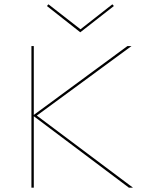

<svg xmlns="http://www.w3.org/2000/svg" viewBox="-20 -872 681 892"><path d="M509 -844 353 -722 198 -844 205 -852 354 -736 502 -852ZM598 0H579L137 -332V0H126V-658H137V-338L572 -658H591L151 -335Z"/></svg>

Font: EauTest Hairline
Style: Regular
Weight: 250
Designer: Christian Thalmann (Catharsis Fonts)
Version: Version 0.001;PS 000.001;hotconv 1.0.88;makeotf.lib2.5.64775